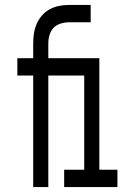

<svg xmlns="http://www.w3.org/2000/svg" viewBox="-20 -755 540 775"><path d="M114 0V-450H50V-520H114V-580Q114 -600 117 -620Q120 -640 128 -658.5Q136 -677 149.5 -692.5Q163 -708 180.5 -717.5Q198 -727 217.5 -731Q237 -735 257 -735H346V-665H257Q241 -665 224 -659.5Q207 -654 196 -642.5Q185 -631 180 -614Q175 -597 175 -580V-520H381V-70H454V0H239V-70H320V-450H175V0Z"/></svg>

Font: Iosevka Term SS14
Style: Regular
Weight: 400
Monospace: yes
Designer: Belleve Invis
Foundry: Belleve Invis
Version: Version 24.1.1; ttfautohint (v1.8.4)